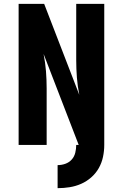

<svg xmlns="http://www.w3.org/2000/svg" viewBox="-20 -755 640 1000"><path d="M280 225V105Q301 105 320.5 98Q340 91 353.5 76Q367 61 372 40.5Q377 20 377 0H390L207 -474Q216 -429 219.5 -384Q223 -339 223 -294V0H77V-735H210L393 -261Q384 -306 380.5 -351Q377 -396 377 -441V-735H523V0Q523 31 516.5 62Q510 93 494.5 120.5Q479 148 455 169Q431 190 402.5 202.5Q374 215 343 220Q312 225 280 225Z"/></svg>

Font: Iosevka Curly Heavy Extended
Style: Regular
Weight: 900
Width: 7
Monospace: yes
Designer: Belleve Invis
Foundry: Belleve Invis
Version: Version 11.1.0; ttfautohint (v1.8.3)